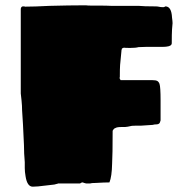

<svg xmlns="http://www.w3.org/2000/svg" viewBox="-20 -690 703 721"><path d="M76 -28Q73 -45 73 -59V-81Q70 -114 70 -145Q66 -237 63 -275Q63 -292 61 -311.5Q59 -331 58 -339V-655Q58 -664 65 -666H71L74 -665Q109 -665 166 -668Q242 -670 293 -670H303Q309 -669 323 -669H341H351Q381 -669 398 -668H501Q520 -666 563 -666Q571 -666 575 -665Q583 -663 593 -663Q597 -663 601 -666Q624 -666 626 -624Q628 -610 628 -603Q628 -597 626 -579Q625 -563 625 -528Q625 -517 606 -515Q601 -514 589 -514H575H530L500 -513Q490 -510 469 -510Q448 -510 445 -511Q442 -510 440.5 -509Q439 -508 438 -508Q438 -506 437 -504Q436 -502 436 -498Q435 -491 431 -446Q430 -433 430 -400L429 -398Q429 -394 433 -389H553Q565 -389 570.5 -386Q576 -383 579 -375Q583 -363 583 -313V-265V-238Q581 -229 577.5 -226Q574 -223 568 -223Q560 -223 553 -221L508 -218H488Q473 -218 468 -216Q461 -214 449 -213H435Q419 -213 413 -209Q408 -208 403 -199Q403 -108 401 -75Q400 -27 391 -5Q373 -5 339 -3Q323 -3 318 -1H308H306Q302 -1 300 -2Q298 -3 296 -3L293 -4Q293 -5 289 -5Q288 -5 285.5 -4Q283 -3 281 -1H198Q197 0 193.5 0.5Q190 1 184 3L123 10L103 11Q82 11 76 -28Z"/></svg>

Font: Sigmar One
Style: Regular
Weight: 400
Designer: Vernon Adams
Foundry: Vernon Adams
Version: Version 2.000